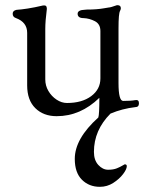

<svg xmlns="http://www.w3.org/2000/svg" viewBox="-20 -435 567 742"><path d="M470 207Q470 219 455.5 238Q441 257 417.5 272Q394 287 366 287Q324 287 296.5 259.5Q269 232 269 179Q269 101 360 19Q364 7 364 -57Q291 14 199 14Q148 14 116.5 -17Q85 -48 85 -105V-308Q85 -349 42 -365Q29 -369 29 -382Q29 -394 44 -397Q61 -398 87 -402Q113 -406 147 -414Q161 -416 161 -402V-400Q155 -354 155 -323V-128Q155 -104 167 -83.5Q179 -63 198.5 -50Q218 -37 239 -37Q297 -37 332.5 -63.5Q368 -90 368 -132V-315Q368 -342 347 -353Q326 -364 303 -365Q280 -365 280 -382Q280 -390 289 -394Q293 -396 299.5 -396.5Q306 -397 315 -398Q354 -398 382 -403Q396 -405 400 -406Q407 -406 432 -415H434Q447 -415 447 -403Q447 -399 444 -393Q438 -383 438 -326V-114Q438 -45 456 -45Q487 -45 502 -48Q517 -51 517 -36Q517 -21 503 -21Q452 -15 407 4Q343 68 343 152Q343 184 360 202.5Q377 221 398 221Q418 221 431.5 215.5Q445 210 453 205Q461 200 462 200Q470 200 470 207Z"/></svg>

Font: Benne
Style: Regular
Weight: 400
Designer: John-Daniel Harrington
Version: Version 1.001